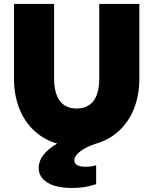

<svg xmlns="http://www.w3.org/2000/svg" viewBox="-20 -727 776 972"><path d="M175.8 123Q175.8 54.2 269.5 0Q202.6 -19.5 153.3 -65.2Q104 -110.8 77.4 -178.5Q50.8 -246.1 50.8 -329.1V-707H253.9V-329.1Q253.9 -254.4 283 -216.1Q312 -177.7 368.2 -177.7Q424.3 -177.7 453.4 -216.1Q482.4 -254.4 482.4 -329.1V-707H685.5V-329.1Q685.5 -245.6 658.7 -177.7Q631.8 -109.9 581.8 -64Q531.7 -18.1 463.9 1Q414.6 17.1 385.5 39.8Q356.4 62.5 356.4 85Q356.4 100.6 370.8 108.9Q385.3 117.2 413.1 117.2Q444.8 117.2 466.8 109.4V205.1Q412.6 224.6 346.7 224.6Q264.6 224.6 220.2 197.5Q175.8 170.4 175.8 123Z"/></svg>

Font: Wanted Sans ExtraBlack
Style: Regular
Weight: 900
Designer: Original Design by Kil Hyung-jin and Kang Hanbin, Wanted Lab, Inc; Hangeul from Source Han Sans by Jang Soo-young and Ka
Foundry: Wanted Lab, Inc.
Version: Version 1.001